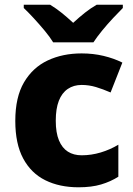

<svg xmlns="http://www.w3.org/2000/svg" viewBox="-20 -786 567 816"><path d="M314 10Q233 10 172.5 -20Q112 -50 78.5 -112.5Q45 -175 45 -272Q45 -373 82 -436Q119 -499 182.5 -529Q246 -559 327 -559Q376 -559 420 -548.5Q464 -538 500 -520L450 -393Q418 -407 388 -416Q358 -425 327 -425Q293 -425 268 -408Q243 -391 230 -357.5Q217 -324 217 -273Q217 -222 230.5 -189.5Q244 -157 268.5 -141.5Q293 -126 327 -126Q368 -126 408 -138Q448 -150 483 -171V-35Q450 -14 409.5 -2Q369 10 314 10ZM206 -606Q192 -629 169.5 -656Q147 -683 123.5 -708.5Q100 -734 81 -752V-766H193Q219 -750 242 -731.5Q265 -713 291 -689Q317 -713 341 -732Q365 -751 391 -766H502V-752Q485 -735 461 -709.5Q437 -684 414.5 -656.5Q392 -629 377 -606Z"/></svg>

Font: Noto Sans Khmer ExtraBold
Style: Regular
Weight: 800
Version: Version 2.003